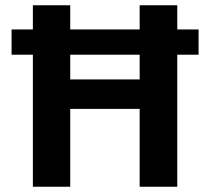

<svg xmlns="http://www.w3.org/2000/svg" viewBox="-20 -710 798 730"><path d="M511 0V-690H654V0ZM105 0V-690H247V0ZM195 -296V-408H560V-296ZM24 -502V-598H735V-502Z"/></svg>

Font: Mozilla Text ExtraLight
Style: Regular
Weight: 200
Designer: Studio DRAMA
Foundry: Studio DRAMA
Version: Version 1.000